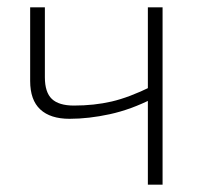

<svg xmlns="http://www.w3.org/2000/svg" viewBox="-20 -502 552 522"><path d="M102 -482V-292Q102 -251 121 -233Q140 -215 181 -215Q236 -215 283.5 -226Q331 -237 392 -267L395 -234Q336 -204 278.5 -191.5Q221 -179 169 -179Q117 -179 89.5 -204.5Q62 -230 62 -282V-482ZM422 -482V0H382V-482Z"/></svg>

Font: Exo 2 ExtraLight
Style: Regular
Weight: 250
Designer: Natanael Gama
Foundry: Natanael Gama
Version: Version 2.010